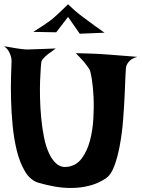

<svg xmlns="http://www.w3.org/2000/svg" viewBox="-20 -907 676 916"><path d="M0 -686.5Q29.3 -680.7 49.8 -677.7Q70.3 -674.8 84 -672.9Q99.6 -670.9 110.4 -670.9Q121.1 -670.9 139.6 -671.9Q156.2 -672.9 181.6 -673.3Q207 -673.8 246.1 -675.8Q223.6 -660.2 210 -649.4Q196.3 -638.7 189.5 -630.9Q180.7 -622.1 178.7 -616.2Q176.8 -612.3 174.8 -587.4Q172.9 -562.5 171.4 -524.9Q169.9 -487.3 170.9 -440.9Q171.9 -394.5 176.3 -346.7Q180.7 -298.8 189.5 -254.4Q198.2 -210 213.4 -176.8Q228.5 -143.6 250.5 -125Q272.5 -106.4 303.7 -111.3Q344.7 -117.2 370.1 -151.4Q395.5 -185.5 408.7 -234.4Q421.9 -283.2 425.3 -339.4Q428.7 -395.5 426.3 -444.8Q423.8 -494.1 418 -530.3Q412.1 -566.4 407.2 -575.2Q401.4 -585 391.6 -597.7Q383.8 -608.4 371.1 -622.6Q358.4 -636.7 341.8 -653.3Q372.1 -652.3 396.5 -651.9Q420.9 -651.4 437.5 -650.4Q457 -649.4 472.7 -648.4Q488.3 -647.5 511.7 -645.5Q531.2 -643.6 562 -641.6Q592.8 -639.6 635.7 -635.7Q619.1 -631.8 608.9 -625Q598.6 -618.2 592.8 -610.4Q585.9 -601.6 583 -592.8Q580.1 -585 578.6 -546.4Q577.1 -507.8 574.7 -453.6Q572.3 -399.4 567.4 -336.4Q562.5 -273.4 552.2 -216.8Q542 -160.2 525.9 -116.2Q509.8 -72.3 484.4 -55.7Q447.3 -31.2 406.2 -21Q365.2 -10.7 323.2 -10.3Q281.2 -9.8 240.7 -17.1Q200.2 -24.4 163.1 -35.2Q125 -46.9 100.1 -87.9Q75.2 -128.9 61 -185.1Q46.9 -241.2 40.5 -306.2Q34.2 -371.1 32.7 -431.6Q31.2 -492.2 32.7 -541.5Q34.2 -590.8 35.2 -616.2Q35.2 -628.9 31.2 -640.6Q28.3 -651.4 21 -663.6Q13.7 -675.8 0 -686.5ZM138.7 -754.9Q165 -771.5 182.1 -782.7Q199.2 -793.9 210 -801.8Q221.7 -810.5 228.5 -815.4Q234.4 -820.3 245.1 -830.1Q253.9 -837.9 268.6 -851.6Q283.2 -865.2 304.7 -886.7Q338.9 -853.5 358.4 -838.9Q369.1 -830.1 377.9 -824.2Q386.7 -818.4 400.4 -807.6Q412.1 -798.8 431.2 -784.7Q450.2 -770.5 478.5 -751L360.4 -746.1L304.7 -826.2L248 -752.9Z"/></svg>

Font: Irish Grover
Style: Regular
Weight: 400
Designer: Squid
Foundry: Font Diner, Inc DBA Sideshow
Version: Version 1.000